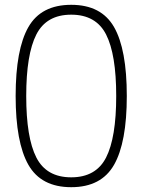

<svg xmlns="http://www.w3.org/2000/svg" viewBox="-20 -764 592 798"><path d="M421 -620.5Q379 -703 276 -703Q173 -703 131 -620.5Q89 -538 89 -365Q89 -192 131 -109.5Q173 -27 276 -27Q379 -27 421 -109.5Q463 -192 463 -365Q463 -538 421 -620.5ZM45 -365Q45 -559 98 -651.5Q151 -744 276 -744Q401 -744 454 -651.5Q507 -559 507 -365Q507 -172 454 -79Q401 14 276 14Q151 14 98 -79Q45 -172 45 -365Z"/></svg>

Font: Nacelle UltraLight
Style: Regular
Weight: 200
Designer: Sora Sagano
Foundry: Sora Sagano
Version: Version 1.000;FEAKit 1.0